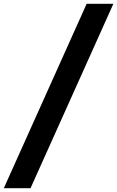

<svg xmlns="http://www.w3.org/2000/svg" viewBox="-57 -843 614 1006"><path d="M103 143H-37L397 -823H537Z"/></svg>

Font: Iosevka Term Curly Heavy
Style: Italic
Weight: 900
Italic angle: -9°
Designer: Belleve Invis
Foundry: Belleve Invis
Version: Version 32.3.0